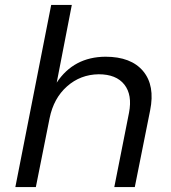

<svg xmlns="http://www.w3.org/2000/svg" viewBox="-20 -762 698 782"><path d="M409.5 -531Q514 -531 563 -472.2Q612 -413.5 591.5 -312.5L529 0H445.5L505.5 -303Q519.5 -375.5 486.5 -417.5Q453.5 -459.5 382 -459.5Q307.5 -458.5 253 -410.2Q198.5 -362 182 -280.5L126 0H42.5L188.5 -742H272.5L211 -425.5Q280 -530 409.5 -531Z"/></svg>

Font: Argentum Sans Light
Style: Italic
Weight: 300
Italic angle: -11.3°
Designer: Julieta Ulanovsky (font), Owen Earl (portions from Jones font), Cristiano Sobral (main changes and remaster)
Foundry: Julieta Ulanovsky (font), Owen Earl (portions from Jones font), Cristiano Sobral (main changes and remaster)
Version: Version 3.127